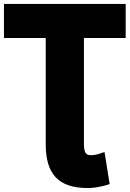

<svg xmlns="http://www.w3.org/2000/svg" viewBox="-26 -738 655 970"><path d="M398 -546V-12C398 27 406 46 430 46C451 46 464 44 502 30L528 192C479 209 438 212 417 212C266 212 205 138 205 -10V-546H-6V-718H609V-546Z"/></svg>

Font: Repo Black
Style: Regular
Weight: 900
Designer: Stefan Peev
Foundry: Context Ltd
Version: Version 1.502